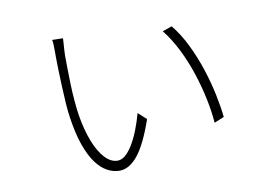

<svg xmlns="http://www.w3.org/2000/svg" viewBox="-66 -670 1131 787"><g transform="rotate(-10 500.0 -276.0)"><path d="M238 -563Q238 -559 237 -544.5Q236 -530 235 -515Q234 -500 234 -491Q234 -473 234.5 -442Q235 -411 236 -375Q237 -339 240 -303.5Q243 -268 247 -242Q257 -180 275.5 -132Q294 -84 319 -57Q344 -30 372 -30Q389 -30 405 -44Q421 -58 436 -83Q451 -108 463.5 -140Q476 -172 486 -208L520 -177Q485 -76 449 -32Q413 12 373 12Q347 12 322 -1.5Q297 -15 275.5 -44Q254 -73 237 -120.5Q220 -168 210 -236Q206 -260 203.5 -296Q201 -332 199.5 -370.5Q198 -409 197 -441Q196 -473 196 -490Q196 -498 196 -513.5Q196 -529 195.5 -543.5Q195 -558 193 -564ZM685 -534Q717 -495 742.5 -443Q768 -391 786.5 -334.5Q805 -278 816 -224.5Q827 -171 831 -131L790 -114Q787 -158 776 -212Q765 -266 746.5 -322.5Q728 -379 702.5 -430Q677 -481 646 -520Z"/></g></svg>

Font: Noto Sans SC ExtraLight
Style: Regular
Weight: 250
Designer: Ryoko NISHIZUKA 西塚涼子 (kana, bopomofo & ideographs); Paul D. Hunt (Latin, Greek & Cyrillic); Sandoll Communications 산돌커뮤니
Foundry: Adobe
Version: Version 2.004-H2;hotconv 1.0.118;makeotfexe 2.5.65603